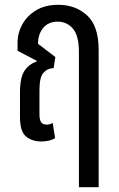

<svg xmlns="http://www.w3.org/2000/svg" viewBox="-20 -578 494 798"><path d="M151 10Q114 10 88.5 -10.5Q63 -31 63 -92V-193Q63 -256 82 -284Q101 -312 132 -322L133 -325L53 -367V-401Q53 -441 73 -477Q93 -513 130.5 -535.5Q168 -558 222 -558Q294 -558 342 -514Q390 -470 390 -371V200H308V-362Q308 -430 283 -459Q258 -488 220 -488Q181 -488 159.5 -462Q138 -436 138 -396L210 -341L203 -295Q177 -294 160.5 -275.5Q144 -257 144 -203V-103Q144 -80 151 -70Q158 -60 174 -60Q187 -60 199 -67L209 -4Q196 4 181 7Q166 10 151 10Z"/></svg>

Font: Noto Sans Thai ExtCond
Style: Regular
Weight: 400
Width: 2
Designer: Monotype Design Team
Foundry: Monotype Imaging Inc.
Version: Version 2.002; ttfautohint (v1.8.4.7-5d5b)